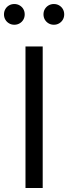

<svg xmlns="http://www.w3.org/2000/svg" viewBox="-58 -939 341 959"><path d="M69.3 -707H155.3V0H69.3ZM-38.1 -867.2Q-38.1 -881.8 -31.2 -893.6Q-24.4 -905.3 -12.7 -912.1Q-1 -918.9 13.7 -918.9Q28.3 -918.9 40 -912.1Q51.8 -905.3 58.6 -893.6Q65.4 -881.8 65.4 -867.2Q65.4 -852.5 58.6 -840.8Q51.8 -829.1 40 -822.3Q28.3 -815.4 13.7 -815.4Q-1 -815.4 -12.7 -822.3Q-24.4 -829.1 -31.2 -840.8Q-38.1 -852.5 -38.1 -867.2ZM159.2 -867.2Q159.2 -881.8 166 -893.6Q172.9 -905.3 184.6 -912.1Q196.3 -918.9 210.9 -918.9Q225.6 -918.9 237.3 -912.1Q249 -905.3 255.9 -893.6Q262.7 -881.8 262.7 -867.2Q262.7 -852.5 255.9 -840.8Q249 -829.1 237.3 -822.3Q225.6 -815.4 210.9 -815.4Q196.3 -815.4 184.6 -822.3Q172.9 -829.1 166 -840.8Q159.2 -852.5 159.2 -867.2Z"/></svg>

Font: Wanted Sans Std Variable
Style: Regular
Weight: 400
Designer: Original Design by Kil Hyung-jin and Kang Hanbin, Wanted Lab, Inc;
Foundry: Wanted Lab, Inc.
Version: Version 1.003;Glyphs 3.2 (3227)